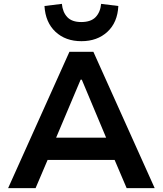

<svg xmlns="http://www.w3.org/2000/svg" viewBox="-20 -973 842 993"><path d="M22 0 339 -705H463L780 0H635L551 -197L611 -146H189L248 -197L164 0ZM397 -561 258 -232 233 -261H567L541 -232L403 -561ZM401 -760Q319 -760 267 -808.5Q215 -857 210 -942L300 -953Q304 -910 328 -884.5Q352 -859 400 -859Q450 -859 474.5 -884.5Q499 -910 503 -953L592 -942Q588 -857 535.5 -808.5Q483 -760 401 -760Z"/></svg>

Font: Nunito Sans 6pt
Style: Bold
Weight: 700
Version: Version 3.101;gftools[0.9.27]